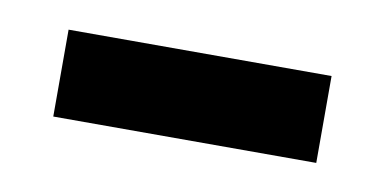

<svg xmlns="http://www.w3.org/2000/svg" viewBox="-28 -329 370 185"><g transform="rotate(10 157.0 -236.5)"><path d="M286.1 -278.8V-193.8H28.8V-278.8Z"/></g></svg>

Font: BioRhyme
Style: Regular
Weight: 400
Designer: Aoife Mooney
Foundry: Aoife Mooney Type
Version: Version 1.500;PS 001.500;hotconv 1.0.88;makeotf.lib2.5.64775